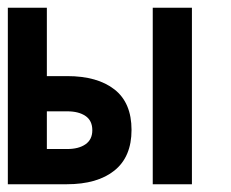

<svg xmlns="http://www.w3.org/2000/svg" viewBox="-30 -475 596 495"><path d="M309.1 -140.1Q309.1 -70.8 265.1 -35.4Q221.2 0 142.1 0H-9.8V-455.1H90.8V-278.8H143.1Q221.2 -278.8 265.1 -244.4Q309.1 -210 309.1 -140.1ZM208 -139.2Q208 -164.1 190.4 -176Q172.9 -188 143.1 -188H90.8V-90.8H143.1Q172.9 -90.8 190.4 -103Q208 -115.2 208 -139.2ZM363.8 -455.1H464.8V0H363.8Z"/></svg>

Font: Anonymous Pro
Style: Bold
Weight: 700
Monospace: yes
Designer: Mark Simonson
Version: Version 1.003